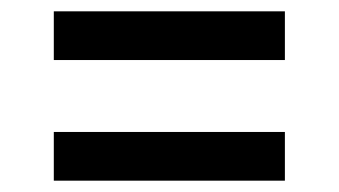

<svg xmlns="http://www.w3.org/2000/svg" viewBox="-20 -460 599 339"><path d="M75 -354V-440H483V-354ZM75 -141V-227H483V-141Z"/></svg>

Font: DM Sans Medium
Style: Regular
Weight: 500
Designer: Colophon Foundry, Jonny Pinhorn
Foundry: Colophon Foundry
Version: Version 4.004; ttfautohint (v1.8.4.7-5d5b)